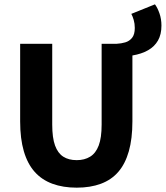

<svg xmlns="http://www.w3.org/2000/svg" viewBox="-20 -854 765 886"><path d="M591 -598 519 -652Q539 -653 558 -658.5Q577 -664 589.5 -679.5Q602 -695 602 -725Q602 -745 597 -762Q592 -779 586 -790L695 -834Q707 -818 716 -792Q725 -766 725 -736Q725 -695 709 -667Q693 -639 663 -622Q633 -605 591 -598ZM334 12Q271 12 222 -6Q173 -24 140 -61Q107 -98 90 -156Q73 -214 73 -294V-652H221V-279Q221 -218 234 -182.5Q247 -147 272 -131Q297 -115 334 -115Q370 -115 396 -131Q422 -147 435.5 -182.5Q449 -218 449 -279V-652H591V-294Q591 -214 574.5 -156Q558 -98 526 -61Q494 -24 445.5 -6Q397 12 334 12Z"/></svg>

Font: Source Sans 3 ExtraLight
Style: Bold
Weight: 700
Version: Version 3.052;hotconv 1.1.0;makeotfexe 2.6.0